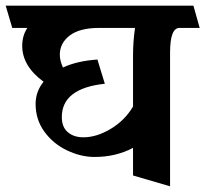

<svg xmlns="http://www.w3.org/2000/svg" viewBox="-40 -600 721 674"><path d="M590 -502Q557 -502 557 -415V54L427 16V-81Q367 -49 292 -49Q244 -49 195.5 -72Q147 -95 116 -137.5Q85 -180 85 -235Q85 -279 113 -313Q38 -368 38 -439Q38 -475 56 -502H3L-20 -580H639L661 -502ZM434 -502H308Q240 -502 205 -475.5Q170 -449 170 -408Q170 -387 181 -363Q230 -386 302 -391L328 -306Q177 -290 177 -189Q177 -154 198 -136Q219 -118 253 -118Q299 -118 348.5 -147.5Q398 -177 427 -226V-404Q427 -455 434 -502Z"/></svg>

Font: Sumana
Style: Bold
Weight: 700
Designer: Cyreal, Alexei Vanyashin (Devanagari), Olga Karpushina (Latin)
Foundry: Cyreal
Version: Version 1.015;PS 001.015;hotconv 1.0.70;makeotf.lib2.5.58329